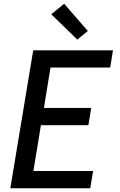

<svg xmlns="http://www.w3.org/2000/svg" viewBox="-20 -1003 640 1023"><path d="M35 0 157 -735H582L567 -643H249L214 -428H466L451 -336H198L158 -92H476L461 0ZM392 -792 253 -927 322 -983 448 -838Z"/></svg>

Font: Iosevka SS04 SmBd Ex Obl
Style: Regular
Weight: 600
Width: 7
Italic angle: -9°
Monospace: yes
Designer: Belleve Invis
Foundry: Belleve Invis
Version: Version 19.0.0; ttfautohint (v1.8.4)